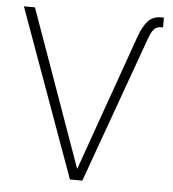

<svg xmlns="http://www.w3.org/2000/svg" viewBox="-52 -780 749 829"><g transform="rotate(5 322.0 -366.0)"><path d="M519 -641.1Q535.6 -686.5 556.6 -709.2Q577.6 -731.9 613.8 -731.9H625V-689.5H618.7Q596.7 -689.5 585.4 -676.3Q574.2 -663.1 564.5 -636.2L335.4 0H281.7L18.6 -727.5H66.4L308.6 -48.8H309.1Z"/></g></svg>

Font: Inter 24pt ExtraLight
Style: Regular
Weight: 250
Designer: Rasmus Andersson
Foundry: rsms
Version: Version 4.001;git-66647c0bb